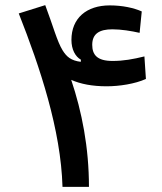

<svg xmlns="http://www.w3.org/2000/svg" viewBox="-20 -724 626 744"><path d="M222.2 0H324.7C324.7 -151.9 297.4 -291.5 255.9 -414.6C292 -398.4 337.9 -389.6 393.1 -389.6C442.4 -389.6 502.9 -398.9 545.4 -418L539.6 -505.4C495.6 -494.6 459 -487.8 416 -487.8C356.4 -487.8 337.4 -511.7 337.4 -550.3C337.4 -593.8 365.7 -610.4 415.5 -610.4C449.7 -610.4 488.8 -604 521 -596.7L529.3 -679.7C498.5 -693.4 454.6 -703.1 405.3 -703.1C315.4 -703.1 256.8 -653.8 256.8 -569.3C256.8 -532.7 271.5 -504.9 293.5 -492.7L293 -484.4C254.9 -489.3 238.3 -503.9 222.7 -528.8C201.2 -563.5 185.5 -624 155.3 -704.1L52.7 -671.9C135.3 -462.4 215.8 -221.2 222.2 0Z"/></svg>

Font: CaskaydiaCove Nerd Font
Style: Regular
Weight: 400
Designer: Aaron Bell
Foundry: Saja Typeworks
Version: Version 2111.1;Nerd Fonts 2.3.3